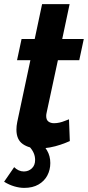

<svg xmlns="http://www.w3.org/2000/svg" viewBox="-33 -714 428 935"><path d="M47 -83Q47 -92 48 -101Q49 -110 51 -120L115 -421H50L72 -524H136L172 -694H306L270 -524H375L353 -421H249L194 -165Q193 -161 192.5 -157Q192 -153 192 -149Q192 -130 203 -122Q214 -114 230 -114Q243 -114 256.5 -117Q270 -120 282 -125Q294 -130 303 -133L307 -27Q287 -18 262 -9.5Q237 -1 210 4Q183 9 156 9Q109 9 78 -12.5Q47 -34 47 -83ZM85 201Q62 201 36.5 193.5Q11 186 -13 171L36 100Q46 110 58 115.5Q70 121 83 121Q106 121 122 106Q138 91 138 65Q138 47 131 31Q124 15 110 0L159 -29Q181 -7 196.5 19.5Q212 46 212 80Q212 113 197.5 140.5Q183 168 154.5 184.5Q126 201 85 201Z"/></svg>

Font: Raleway Thin
Style: Bold Italic
Weight: 700
Italic angle: -12°
Version: Version 4.026